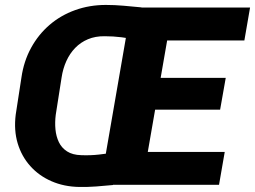

<svg xmlns="http://www.w3.org/2000/svg" viewBox="-20 -741 1023 770"><path d="M404.8 -721.2Q440.4 -721.2 476.1 -718Q511.7 -714.8 547.4 -711.4L533.2 -580.1Q500.5 -587.4 467 -591.6Q433.6 -595.7 399.9 -595.7Q362.3 -596.2 332.8 -583.7Q303.2 -571.3 281.5 -548.8Q259.8 -526.4 246.1 -496.1Q232.4 -465.8 227.1 -430.7L203.6 -280.8Q199.7 -250.5 202.4 -222.2Q205.1 -193.8 216.1 -170.9Q227.1 -147.9 249 -133.8Q271 -119.6 305.7 -118.7Q341.3 -117.2 376.5 -121.1Q411.6 -125 446.3 -130.9L433.1 1Q399.4 4.4 366 6.8Q332.5 9.3 298.3 8.8Q236.8 7.8 186.5 -14.2Q136.2 -36.1 101.3 -75.2Q66.4 -114.3 50.8 -166.5Q35.2 -218.8 43 -281.2L65.9 -429.7Q75.2 -495.1 104.5 -548.8Q133.8 -602.5 178.7 -641.1Q223.6 -679.7 281.2 -700.4Q338.9 -721.2 404.8 -721.2ZM881.3 -131.8 858.4 0H489.7L512.7 -131.8ZM673.3 -710.9 549.8 0H382.8L505.9 -710.9ZM885.3 -428.7 862.8 -301.3H542L564 -428.7ZM982.9 -710.9 960 -578.6H589.8L613.3 -710.9Z"/></svg>

Font: Roboto Black
Style: Italic
Weight: 900
Italic angle: -12°
Designer: Christian Robertson
Foundry: Google
Version: Version 3.0; 2020